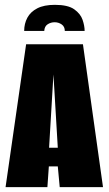

<svg xmlns="http://www.w3.org/2000/svg" viewBox="-20 -774 449 794"><path d="M207 -754Q261 -754 287 -735.5Q313 -717 321.5 -692Q330 -667 330 -646H248Q248 -664 235 -673Q222 -682 206 -682Q190 -682 177 -673.5Q164 -665 163 -646H80Q80 -676 93 -700.5Q106 -725 134 -739.5Q162 -754 207 -754ZM3 0 88 -591H323L406 0H227L219 -86H182L176 0ZM183 -163H219L201 -466Z"/></svg>

Font: Alumni Sans Black
Style: Regular
Weight: 900
Designer: Robert E. Leuschke
Foundry: Robert E. Leuschke
Version: Version 1.018